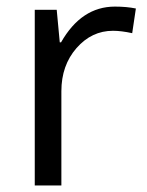

<svg xmlns="http://www.w3.org/2000/svg" viewBox="-20 -565 448 585"><path d="M330.1 -544.9Q365.7 -544.9 394 -539.1L382.8 -463.9Q349.6 -471.2 324.2 -471.2Q259.3 -471.2 213.1 -418.5Q167 -365.7 167 -287.1V0H85.9V-535.2H152.8L162.1 -436H166Q228 -544.9 330.1 -544.9Z"/></svg>

Font: OpenSans
Style: Regular
Weight: 400
Foundry: Ascender Corporation
Version: Version 1.10